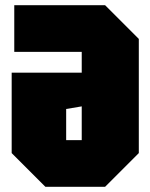

<svg xmlns="http://www.w3.org/2000/svg" viewBox="-20 -720 580 740"><path d="M515 -570V-130L385 0H155L25 -130V-440H295V-520H35V-700H385ZM295 -310 235 -300V-180H295Z"/></svg>

Font: Tektur Condensed Black
Style: Regular
Weight: 900
Width: 3
Designer: Adam Jagosz
Foundry: Adam Jagosz
Version: Version 1.005;gftools[0.9.30]